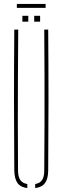

<svg xmlns="http://www.w3.org/2000/svg" viewBox="-20 -950 317 974"><path d="M52.5 -85Q51 -264.5 51 -442.8Q51 -621 52.5 -800H72.5Q71.5 -680.5 71 -561.5Q70.5 -442.5 70.5 -323.5Q70.5 -204.5 71.5 -85Q71.5 -53.5 82.8 -37Q94 -20.5 118.5 -16.5V4Q84.5 0 69 -21.2Q53.5 -42.5 52.5 -85ZM158.5 4V-16.5Q183 -20.5 193.8 -37Q204.5 -53.5 204.5 -85Q205.5 -204.5 205.8 -323.5Q206 -442.5 205.8 -561.5Q205.5 -680.5 204.5 -800H224.5Q226 -621 226 -442.8Q226 -264.5 224.5 -85Q224 -42.5 208.2 -21.2Q192.5 0 158.5 4ZM153.5 -840V-870H183.5V-840ZM93.5 -840V-870H123.5V-840ZM65.5 -930H211.5V-910H65.5Z"/></svg>

Font: Big Shoulders Stencil Thin
Style: Regular
Weight: 100
Designer: Patric King
Foundry: XO Type Co
Version: Version 2.001